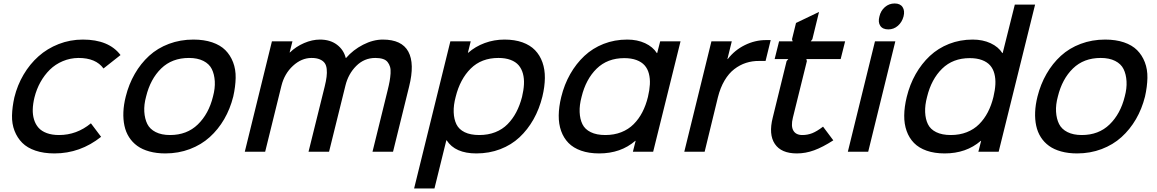

<svg xmlns="http://www.w3.org/2000/svg" viewBox="-20 -866 6602 1096"><path d="M499 -162.1 557.1 -85Q438 9.8 291 9.8Q229.5 9.8 182.6 -6.1Q135.7 -22 107.2 -50.5Q78.6 -79.1 63 -119.1Q47.4 -159.2 48.6 -207.3Q49.8 -255.4 62 -310.1Q79.1 -379.9 114.5 -439.9Q149.9 -500 199.7 -544.4Q249.5 -588.9 314.9 -614.5Q380.4 -640.1 453.1 -640.1Q601.1 -640.1 668 -551.8L570.8 -475.1Q527.3 -535.2 428.2 -535.2Q380.4 -534.7 338.1 -516.8Q295.9 -499 264.6 -468.3Q233.4 -437.5 210.9 -397.2Q188.5 -356.9 176.8 -310.1Q168 -273.9 167 -242.4Q166 -210.9 174.3 -183.6Q182.6 -156.2 200 -136.7Q217.3 -117.2 247.1 -106.2Q276.9 -95.2 316.9 -95.2Q418 -95.2 499 -162.1Z M1195.8 -314.9Q1208.5 -361.8 1206.1 -402.1Q1203.6 -442.4 1189 -471.9Q1174.3 -501.5 1140.9 -518.3Q1107.4 -535.2 1058.6 -535.2Q961.9 -535.2 900.1 -475.1Q838.4 -415 814 -314.9Q801.3 -268.6 803.7 -228.3Q806.2 -188 820.8 -158.4Q835.4 -128.9 868.7 -112.1Q901.9 -95.2 950.7 -95.2Q1046.9 -95.2 1109.1 -155.5Q1171.4 -215.8 1195.8 -314.9ZM1311.5 -314.9Q1293.9 -244.6 1259.8 -185.8Q1225.6 -127 1177.2 -83.3Q1128.9 -39.6 1063.7 -14.9Q998.5 9.8 923.8 9.8Q873.5 9.8 832.8 -1.5Q792 -12.7 763.7 -33.2Q735.4 -53.7 716.8 -82.8Q698.2 -111.8 690.4 -148.2Q682.6 -184.6 684.3 -226.3Q686 -268.1 697.8 -314.9Q715.3 -385.3 749.3 -444.3Q783.2 -503.4 831.3 -547.4Q879.4 -591.3 944.3 -615.7Q1009.3 -640.1 1084 -640.1Q1144.5 -640.1 1191.2 -624.3Q1237.8 -608.4 1266.4 -579.8Q1294.9 -551.3 1310.5 -510.7Q1326.2 -470.2 1325.2 -420.9Q1324.2 -371.6 1311.5 -314.9Z M2315.4 -372.1 2223.6 0H2106.4L2192.4 -349.1Q2200.2 -380.4 2204.1 -402.3Q2208 -424.3 2209.5 -447Q2210.9 -469.7 2206.5 -484.6Q2202.1 -499.5 2192.6 -511.7Q2183.1 -523.9 2165.5 -529.5Q2147.9 -535.2 2122.6 -535.2Q2059.1 -535.2 2013.4 -489.5Q1967.8 -443.8 1951.7 -377L1858.4 0H1741.2L1833.5 -372.1Q1841.3 -403.8 1844.2 -427.2Q1847.2 -450.7 1845 -471.9Q1842.8 -493.2 1833.3 -506.3Q1823.7 -519.5 1805.2 -527.3Q1786.6 -535.2 1758.3 -535.2Q1701.2 -535.2 1652.3 -490.2Q1603.5 -445.3 1586.4 -376L1493.7 0H1377.4L1532.2 -629.9H1649.4L1633.3 -566.9H1635.3Q1669.4 -600.1 1715.8 -620.1Q1762.2 -640.1 1806.6 -640.1Q1864.3 -640.1 1903.1 -611.1Q1941.9 -582 1953.6 -535.2H1955.6Q1995.6 -581.5 2052.7 -610.8Q2109.9 -640.1 2165.5 -640.1Q2273.4 -640.1 2310.8 -571.5Q2348.1 -502.9 2315.4 -372.1Z M2960 -313Q2969.2 -351.6 2970.9 -384.5Q2972.7 -417.5 2965.1 -445.6Q2957.5 -473.6 2940.7 -493.4Q2923.8 -513.2 2894.5 -524.2Q2865.2 -535.2 2825.2 -535.2Q2728 -535.2 2667 -474.6Q2606 -414.1 2581.1 -313Q2568.4 -265.6 2569.8 -225.6Q2571.3 -185.5 2585.4 -156.5Q2599.6 -127.4 2632.6 -111.3Q2665.5 -95.2 2715.8 -95.2Q2766.1 -95.2 2807.1 -111.3Q2848.1 -127.4 2877.4 -157.2Q2906.7 -187 2927 -225.6Q2947.3 -264.2 2960 -313ZM3076.2 -314.9Q3058.6 -243.7 3025.4 -184.8Q2992.2 -126 2945.6 -82.3Q2898.9 -38.6 2835.7 -14.4Q2772.5 9.8 2699.2 9.8Q2578.1 9.8 2529.8 -64.9H2527.8L2460 210H2343.8L2550.8 -629.9H2667L2650.9 -564.9H2652.8Q2693.4 -600.6 2747.1 -620.4Q2800.8 -640.1 2859.9 -640.1Q2918 -640.1 2962.2 -624.3Q3006.3 -608.4 3034.2 -579.6Q3062 -550.8 3076.4 -510.3Q3090.8 -469.7 3090.3 -420.7Q3089.8 -371.6 3076.2 -314.9Z M3678.7 -313Q3688 -352.1 3689.7 -384.8Q3691.4 -417.5 3684.1 -445.6Q3676.8 -473.6 3659.7 -492.9Q3642.6 -512.2 3613.3 -523.2Q3584 -534.2 3543.5 -534.2Q3447.3 -534.2 3385.7 -473.9Q3324.2 -413.6 3299.8 -313Q3287.1 -265.6 3288.8 -225.8Q3290.5 -186 3304.7 -157Q3318.8 -127.9 3352.1 -111.6Q3385.3 -95.2 3435.5 -95.2Q3485.4 -95.2 3526.4 -111.3Q3567.4 -127.4 3596.9 -157Q3626.5 -186.5 3646.7 -225.6Q3667 -264.6 3678.7 -313ZM3864.7 -629.9 3708.5 0H3592.8L3608.4 -62H3606.4Q3523.4 9.8 3400.4 9.8Q3341.8 9.8 3297.4 -5.9Q3252.9 -21.5 3225.1 -50Q3197.3 -78.6 3183.1 -118.4Q3168.9 -158.2 3169.4 -207Q3169.9 -255.9 3183.6 -312Q3201.2 -383.8 3234.9 -443.1Q3268.6 -502.4 3315.7 -546.6Q3362.8 -590.8 3425.5 -615.5Q3488.3 -640.1 3560.5 -640.1Q3617.7 -640.1 3662.4 -619.4Q3707 -598.6 3729.5 -563H3731.4L3748.5 -629.9Z M4379.4 -637.2 4350.1 -518.1H4314.5Q4274.4 -518.6 4238.8 -507.1Q4203.1 -495.6 4171.6 -471.4Q4140.1 -447.3 4116 -406.5Q4091.8 -365.7 4078.1 -311L4002.4 0H3886.2L4041 -629.9H4157.2L4132.3 -528.8H4134.3Q4173.8 -580.1 4231.9 -608.6Q4290 -637.2 4352.1 -637.2Z M4678.2 -143.1 4736.8 -64.9Q4676.3 -25.9 4627.4 -8.1Q4578.6 9.8 4528.8 9.8Q4439.5 9.8 4403.1 -44.4Q4366.7 -98.6 4391.1 -194.8L4470.2 -517.1L4480 -528.8H4401.9L4427.2 -629.9H4504.9L4501 -642.1L4523.9 -734.9L4655.3 -797.9L4617.2 -642.1L4607.9 -629.9H4804.2L4778.8 -528.8H4583L4585.9 -517.1L4505.9 -193.8Q4494.1 -145.5 4508.8 -120.4Q4523.4 -95.2 4560.1 -95.2Q4589.8 -95.2 4616.5 -105.7Q4643.1 -116.2 4678.2 -143.1Z M5090.8 -629.9 4936 0H4819.8L4974.6 -629.9ZM5137.7 -772Q5128.9 -739.3 5105.5 -718.8Q5082 -698.2 5050.8 -698.2Q5018.6 -698.2 5004.9 -718.8Q4991.2 -739.3 5000 -772Q5007.3 -804.7 5031.2 -825.4Q5055.2 -846.2 5086.9 -846.2Q5118.7 -846.2 5132.3 -825.4Q5146 -804.7 5137.7 -772Z M5650.9 -313Q5660.2 -352.1 5661.9 -384.8Q5663.6 -417.5 5656.2 -445.6Q5648.9 -473.6 5631.8 -492.9Q5614.7 -512.2 5585.4 -523.2Q5556.2 -534.2 5515.6 -534.2Q5419.4 -534.2 5357.9 -473.9Q5296.4 -413.6 5272 -313Q5259.3 -265.6 5261 -225.8Q5262.7 -186 5276.9 -157Q5291 -127.9 5324.2 -111.6Q5357.4 -95.2 5407.7 -95.2Q5457.5 -95.2 5498.5 -111.3Q5539.6 -127.4 5569.1 -157Q5598.6 -186.5 5618.9 -225.6Q5639.2 -264.6 5650.9 -313ZM5888.7 -839.8 5680.7 0H5564.9L5580.6 -62H5578.6Q5495.6 9.8 5372.6 9.8Q5314 9.8 5269.5 -5.9Q5225.1 -21.5 5197.3 -50Q5169.4 -78.6 5155.3 -118.4Q5141.1 -158.2 5141.6 -207Q5142.1 -255.9 5155.8 -312Q5173.3 -383.8 5207 -443.1Q5240.7 -502.4 5287.8 -546.6Q5335 -590.8 5397.7 -615.5Q5460.4 -640.1 5532.7 -640.1Q5589.8 -640.1 5634.5 -619.4Q5679.2 -598.6 5701.7 -563H5703.6L5772.9 -839.8Z M6400.4 -314.9Q6413.1 -361.8 6410.6 -402.1Q6408.2 -442.4 6393.6 -471.9Q6378.9 -501.5 6345.5 -518.3Q6312 -535.2 6263.2 -535.2Q6166.5 -535.2 6104.7 -475.1Q6043 -415 6018.6 -314.9Q6005.9 -268.6 6008.3 -228.3Q6010.7 -188 6025.4 -158.4Q6040 -128.9 6073.2 -112.1Q6106.4 -95.2 6155.3 -95.2Q6251.5 -95.2 6313.7 -155.5Q6376 -215.8 6400.4 -314.9ZM6516.1 -314.9Q6498.5 -244.6 6464.4 -185.8Q6430.2 -127 6381.8 -83.3Q6333.5 -39.6 6268.3 -14.9Q6203.1 9.8 6128.4 9.8Q6078.1 9.8 6037.4 -1.5Q5996.6 -12.7 5968.3 -33.2Q5939.9 -53.7 5921.4 -82.8Q5902.8 -111.8 5895 -148.2Q5887.2 -184.6 5888.9 -226.3Q5890.6 -268.1 5902.3 -314.9Q5919.9 -385.3 5953.9 -444.3Q5987.8 -503.4 6035.9 -547.4Q6084 -591.3 6148.9 -615.7Q6213.9 -640.1 6288.6 -640.1Q6349.1 -640.1 6395.8 -624.3Q6442.4 -608.4 6470.9 -579.8Q6499.5 -551.3 6515.1 -510.7Q6530.8 -470.2 6529.8 -420.9Q6528.8 -371.6 6516.1 -314.9Z"/></svg>

Font: Sinkin Sans 500 Medium Italic
Style: Regular
Weight: 500
Italic angle: -112°
Designer: Keith Bates
Foundry: K-Type
Version: Sinkin Sans (version 1.0)  by Keith Bates   •   © 2014   www